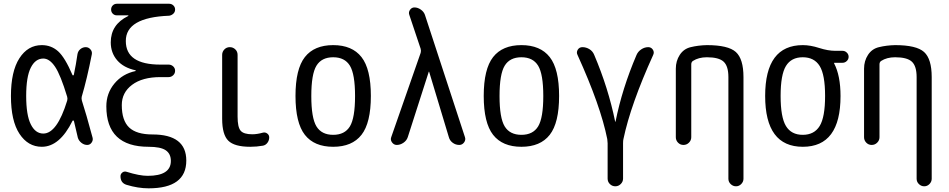

<svg xmlns="http://www.w3.org/2000/svg" viewBox="-20 -770 5040 1020"><path d="M210 -459Q168 -459 143.6 -410.6Q119.1 -362.3 119.1 -260.3Q119.1 -158.2 143.6 -109.4Q168 -60.5 210 -60.5Q283.2 -60.5 336.9 -235.4Q339.8 -246.1 336.9 -255.9Q301.8 -372.1 272.5 -415.5Q243.2 -459 210 -459ZM202.1 9.8Q128.9 9.8 83.5 -59.1Q38.1 -127.9 38.1 -259.8Q38.1 -390.6 83 -460.4Q127.9 -530.3 202.1 -530.3Q252 -530.3 288.6 -497.6Q325.2 -464.8 365.2 -371.1Q366.2 -369.1 368.7 -369.6Q371.1 -370.1 372.1 -372.1Q383.8 -427.7 391.6 -482.4Q394.5 -499 407.2 -509.3Q419.9 -519.5 435.5 -519.5Q450.2 -519.5 460.4 -507.8Q470.7 -496.1 467.8 -481.4Q442.4 -351.6 414.1 -255.9Q412.1 -247.1 415 -235.4Q436.5 -169.9 471.7 -39.1Q475.6 -25.4 466.8 -12.7Q458 0 443.4 0Q426.8 0 412.6 -11.2Q398.4 -22.5 393.6 -38.1Q383.8 -83 373 -126Q372.1 -128.9 369.6 -129.9Q367.2 -130.9 365.2 -127.9Q296.9 9.8 202.1 9.8Z M769.5 9.8Q544.9 9.8 544.9 -205.1Q544.9 -274.4 587.9 -326.2Q630.9 -377.9 700.2 -392.6Q701.2 -392.6 701.2 -393.6Q701.2 -395.5 700.2 -396.5Q636.7 -410.2 602.5 -449.7Q568.4 -489.3 568.4 -544.9Q568.4 -639.6 660.2 -684.6Q662.1 -684.6 662.1 -686.5Q662.1 -687.5 661.1 -688.5H600.6Q587.9 -688.5 579.1 -697.3Q570.3 -706.1 570.3 -719.2Q570.3 -732.4 579.1 -741.2Q587.9 -750 600.6 -750H878.9Q891.6 -750 900.9 -741.2Q910.2 -732.4 910.2 -719.2Q910.2 -706.1 900.9 -697.3Q891.6 -688.5 878.9 -686.5Q647.5 -677.7 648.4 -551.8Q648.4 -426.8 832 -426.8H876Q889.6 -426.8 899.9 -417.5Q910.2 -408.2 910.2 -394Q910.2 -379.9 899.9 -370.1Q889.6 -360.4 876 -360.4H832Q736.3 -360.4 681.6 -319.3Q627 -278.3 627 -211.9Q627 -129.9 666 -92.8Q705.1 -55.7 790 -55.7Q969.7 -55.7 969.7 83Q969.7 230.5 769.5 230.5Q713.9 230.5 652.3 211.9Q620.1 202.1 620.1 166Q620.1 154.3 629.9 146.5Q639.6 138.7 652.3 142.6Q720.7 164.1 764.6 164.1Q887.7 164.1 887.7 85Q887.7 46.9 860.4 28.3Q833 9.8 769.5 9.8Z M1309.6 9.8Q1225.6 9.8 1192.9 -22.5Q1160.2 -54.7 1160.2 -139.6V-478.5Q1160.2 -495.1 1171.9 -507.3Q1183.6 -519.5 1200.7 -519.5Q1217.8 -519.5 1230 -507.8Q1242.2 -496.1 1242.2 -478.5V-150.4Q1242.2 -94.7 1258.3 -75.7Q1274.4 -56.6 1320.3 -56.6Q1345.7 -56.6 1377 -65.4Q1389.6 -68.4 1399.9 -60.5Q1410.2 -52.7 1410.2 -40Q1410.2 -24.4 1400.9 -11.7Q1391.6 1 1377 3.9Q1343.8 9.8 1309.6 9.8Z M1838.9 -420.9Q1811.5 -465.8 1750 -465.8Q1688.5 -465.8 1661.1 -420.9Q1633.8 -376 1633.8 -259.8Q1633.8 -143.6 1661.1 -98.6Q1688.5 -53.7 1750 -53.7Q1811.5 -53.7 1838.9 -98.6Q1866.2 -143.6 1866.2 -259.8Q1866.2 -376 1838.9 -420.9ZM1900.4 -53.7Q1850.6 9.8 1750 9.8Q1649.4 9.8 1599.6 -53.7Q1549.8 -117.2 1549.8 -260.3Q1549.8 -403.3 1599.6 -466.8Q1649.4 -530.3 1750 -530.3Q1850.6 -530.3 1900.4 -466.8Q1950.2 -403.3 1950.2 -260.3Q1950.2 -117.2 1900.4 -53.7Z M2087.9 0Q2072.3 0 2062.5 -13.7Q2052.7 -27.3 2058.6 -42L2214.8 -489.3Q2217.8 -500 2214.8 -510.7L2154.3 -691.4Q2149.4 -705.1 2158.2 -717.8Q2167 -730.5 2181.6 -730.5Q2199.2 -730.5 2215.3 -719.2Q2231.4 -708 2237.3 -691.4L2450.2 -41Q2455.1 -26.4 2445.3 -13.2Q2435.5 0 2419.9 0Q2400.4 0 2384.8 -11.7Q2369.1 -23.4 2364.3 -42L2259.8 -388.7Q2259.8 -389.6 2258.8 -389.6Q2257.8 -389.6 2257.8 -388.7L2146.5 -42Q2140.6 -23.4 2123.5 -11.7Q2106.4 0 2087.9 0Z M2838.9 -420.9Q2811.5 -465.8 2750 -465.8Q2688.5 -465.8 2661.1 -420.9Q2633.8 -376 2633.8 -259.8Q2633.8 -143.6 2661.1 -98.6Q2688.5 -53.7 2750 -53.7Q2811.5 -53.7 2838.9 -98.6Q2866.2 -143.6 2866.2 -259.8Q2866.2 -376 2838.9 -420.9ZM2900.4 -53.7Q2850.6 9.8 2750 9.8Q2649.4 9.8 2599.6 -53.7Q2549.8 -117.2 2549.8 -260.3Q2549.8 -403.3 2599.6 -466.8Q2649.4 -530.3 2750 -530.3Q2850.6 -530.3 2900.4 -466.8Q2950.2 -403.3 2950.2 -260.3Q2950.2 -117.2 2900.4 -53.7Z M3206.1 -31.2Q3170.9 -208 3047.9 -478.5Q3041 -492.2 3049.3 -505.9Q3057.6 -519.5 3074.2 -519.5Q3093.8 -519.5 3111.3 -508.8Q3128.9 -498 3136.7 -478.5Q3211.9 -301.8 3248 -124Q3248 -123 3249 -123Q3250 -123 3250 -124Q3285.2 -299.8 3361.3 -477.5Q3369.1 -496.1 3386.7 -507.8Q3404.3 -519.5 3423.8 -519.5Q3439.5 -519.5 3448.2 -506.3Q3457 -493.2 3450.2 -478.5Q3330.1 -213.9 3292 -31.2Q3290 -24.4 3290 -8.8V178.7Q3290 195.3 3277.8 207.5Q3265.6 219.7 3249 219.7Q3232.4 219.7 3220.2 208Q3208 196.3 3208 178.7V-8.8Q3208 -17.6 3206.1 -31.2Z M3570.3 -41V-405.3Q3570.3 -446.3 3591.3 -478.5Q3612.3 -510.7 3649.4 -519.5Q3689.5 -529.3 3735.4 -530.3Q3848.6 -530.3 3889.2 -493.7Q3929.7 -457 3929.7 -360.4V179.7Q3929.7 195.3 3918 207.5Q3906.2 219.7 3890.1 219.7Q3874 219.7 3861.8 208Q3849.6 196.3 3849.6 179.7V-360.4Q3849.6 -418.9 3824.2 -442.4Q3798.8 -465.8 3735.4 -465.8Q3691.4 -465.8 3661.1 -446.3Q3652.3 -440.4 3652.3 -427.7V-41Q3652.3 -24.4 3640.1 -12.2Q3627.9 0 3610.8 0Q3593.8 0 3582 -12.2Q3570.3 -24.4 3570.3 -41Z M4334.5 -419.4Q4305.7 -465.8 4244.6 -465.8Q4183.6 -465.8 4155.3 -419.4Q4127 -373 4127 -260.3Q4127 -147.5 4155.3 -100.6Q4183.6 -53.7 4244.6 -53.7Q4305.7 -53.7 4334.5 -100.6Q4363.3 -147.5 4363.3 -260.3Q4363.3 -373 4334.5 -419.4ZM4245.1 -530.3Q4285.2 -530.3 4332 -515.1Q4378.9 -500 4418 -500H4456.1Q4468.8 -500 4478.5 -490.7Q4488.3 -481.4 4488.3 -468.3Q4488.3 -455.1 4478.5 -445.8Q4468.8 -436.5 4456.1 -436.5H4412.1Q4411.1 -436.5 4411.1 -435.5V-433.6Q4445.3 -368.2 4445.3 -259.8Q4445.3 9.8 4245.1 9.8Q4044.9 9.8 4044.9 -260.3Q4044.9 -530.3 4245.1 -530.3Z M4570.3 -41V-405.3Q4570.3 -446.3 4591.3 -478.5Q4612.3 -510.7 4649.4 -519.5Q4689.5 -529.3 4735.4 -530.3Q4848.6 -530.3 4889.2 -493.7Q4929.7 -457 4929.7 -360.4V179.7Q4929.7 195.3 4918 207.5Q4906.2 219.7 4890.1 219.7Q4874 219.7 4861.8 208Q4849.6 196.3 4849.6 179.7V-360.4Q4849.6 -418.9 4824.2 -442.4Q4798.8 -465.8 4735.4 -465.8Q4691.4 -465.8 4661.1 -446.3Q4652.3 -440.4 4652.3 -427.7V-41Q4652.3 -24.4 4640.1 -12.2Q4627.9 0 4610.8 0Q4593.8 0 4582 -12.2Q4570.3 -24.4 4570.3 -41Z"/></svg>

Font: Rounded-X Mgen+ 1mn regular
Style: Regular
Weight: 400
Designer: [Source Han Sans]
Ryoko NISHIZUKA  (kana & ideographs); Paul D. Hunt (Latin, Greek & Cyrillic); Wenlong ZHANG  (bopomofo
Version: Version 1.059.20150602